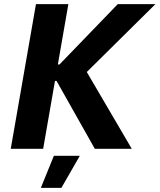

<svg xmlns="http://www.w3.org/2000/svg" viewBox="-20 -720 772 929"><path d="M253.6 -328.4H202.8L216.6 -408.2H268L549.8 -700H732L351.2 -323.4L370.4 -422L617.6 0H438.8ZM154 -700H310.8L188.8 0H32ZM240.6 34H366.2L277 189H177.6Z"/></svg>

Font: Fixel Italic Variable 20240409 Display Thin
Style: Italic
Weight: 100
Italic angle: -10°
Designer: AlfaBravo + MacPaw
Foundry: Kyrylo Tkachov, Marchela Mozhyna, Serhii Makarenko, Maria Weinstein, Zakhar Kryvoshyya
Version: Version 1.211;Glyphs 3.2 (3225)